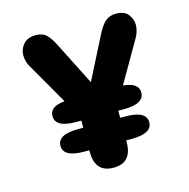

<svg xmlns="http://www.w3.org/2000/svg" viewBox="-96 -719 811 822"><g transform="rotate(-15 309.5 -308.0)"><path d="M112.5 -271Q112.5 -321 204 -321H414.5Q506 -321 506 -271Q506 -221 414.5 -221H204Q112.5 -221 112.5 -271ZM112.5 -139.5Q112.5 -189.5 204 -189.5H414.5Q506 -189.5 506 -139.5Q506 -89.5 414.5 -89.5H204Q112.5 -89.5 112.5 -139.5ZM309 9.5Q227 9.5 227 -82V-245Q213.5 -260 199.5 -284L74.5 -501.5Q59 -527 59 -555.5Q59 -581.5 77.2 -603.2Q95.5 -625 133 -625Q162.5 -625 179.8 -608.5Q197 -592 215 -555L309 -369.5L404 -556.5Q422 -592.5 440.8 -608.8Q459.5 -625 488.5 -625Q525.5 -625 542 -603.5Q558.5 -582 558.5 -556.5Q558.5 -542.5 554 -527.8Q549.5 -513 542.5 -501.5L417 -284Q410.5 -272.5 404.2 -263.2Q398 -254 390.5 -246V-82Q390.5 9.5 309 9.5Z"/></g></svg>

Font: Sono ExtraLight Monospace
Style: Bold
Weight: 700
Version: Version 2.112